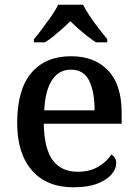

<svg xmlns="http://www.w3.org/2000/svg" viewBox="-20 -786 585 816"><path d="M292 10Q178 10 115.5 -62Q53 -134 53 -264Q53 -405 113 -476Q173 -547 282 -547Q382 -547 439.5 -486.5Q497 -426 497 -307V-260H166Q168 -153 204.5 -104.5Q241 -56 310 -56Q362 -56 398.5 -78Q435 -100 453 -129Q462 -125 468 -115Q474 -105 474 -91Q474 -69 454.5 -45.5Q435 -22 394.5 -6Q354 10 292 10ZM382 -317Q382 -396 359 -443Q336 -490 281 -490Q230 -490 201 -445.5Q172 -401 168 -317ZM124 -619Q140 -638 159.5 -664Q179 -690 198 -717Q217 -744 227 -766H333Q344 -744 362 -717Q380 -690 400.5 -664Q421 -638 436 -619V-606H388Q371 -617 351 -632.5Q331 -648 312.5 -664.5Q294 -681 279 -696Q264 -681 245.5 -664.5Q227 -648 208 -632.5Q189 -617 171 -606H124Z"/></svg>

Font: Noto Serif Kannada Medium
Style: Regular
Weight: 500
Version: Version 2.003